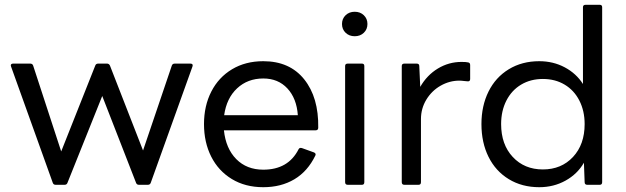

<svg xmlns="http://www.w3.org/2000/svg" viewBox="-20 -770 2607 800"><path d="M212 0Q203 0 200 -8L26 -493L25 -497Q25 -505 35 -505H106Q115 -505 118 -497L235 -139L377 -497Q380 -505 389 -505H426Q434 -505 438 -497L576 -143L696 -497Q699 -505 708 -505H773Q786 -505 782 -493L608 -8Q605 0 596 0H559Q550 0 547 -8L406 -370L261 -8Q258 0 249 0Z M830 -253Q830 -329 860.5 -388.5Q891 -448 947 -481.5Q1003 -515 1077 -515Q1187 -515 1247.5 -439.5Q1308 -364 1306 -238Q1306 -227 1295 -227H913Q921 -151 964.5 -107Q1008 -63 1077 -63Q1181 -63 1224 -148Q1228 -156 1238 -153L1288 -135Q1293 -133 1294.5 -129.5Q1296 -126 1294 -122Q1262 -56 1206.5 -23Q1151 10 1077 10Q1002 10 946 -24Q890 -58 860 -117.5Q830 -177 830 -253ZM914 -290H1221Q1216 -360 1177.5 -401.5Q1139 -443 1077 -443Q1012 -443 968 -402Q924 -361 914 -290Z M1405 -670Q1405 -692 1420 -706.5Q1435 -721 1458 -721Q1481 -721 1496 -706.5Q1511 -692 1511 -670Q1511 -648 1496 -633.5Q1481 -619 1458 -619Q1435 -619 1420 -633.5Q1405 -648 1405 -670ZM1429 0Q1418 0 1418 -11V-495Q1418 -505 1429 -505H1488Q1498 -505 1498 -495V-11Q1498 0 1488 0Z M1665 0Q1654 0 1654 -11V-495Q1654 -505 1665 -505H1716Q1727 -505 1727 -495L1731 -408Q1759 -457 1804.5 -484.5Q1850 -512 1903 -512Q1923 -512 1930 -510Q1939 -509 1939 -499V-441Q1939 -431 1930 -431Q1924 -431 1913.5 -432.5Q1903 -434 1894 -434Q1853 -434 1816 -413Q1779 -392 1756.5 -355Q1734 -318 1734 -274V-11Q1734 0 1724 0Z M1986 -253Q1986 -329 2015.5 -388.5Q2045 -448 2100 -481.5Q2155 -515 2227 -515Q2285 -515 2333 -489.5Q2381 -464 2409 -420V-740Q2409 -750 2420 -750H2479Q2489 -750 2489 -740V-11Q2489 0 2479 0H2427Q2416 0 2416 -11L2413 -92Q2386 -45 2336.5 -17.5Q2287 10 2227 10Q2155 10 2100 -23.5Q2045 -57 2015.5 -116.5Q1986 -176 1986 -253ZM2416 -253Q2416 -308 2394 -351Q2372 -394 2332.5 -417.5Q2293 -441 2242 -441Q2191 -441 2151.5 -417.5Q2112 -394 2090 -351Q2068 -308 2068 -253Q2068 -168 2116.5 -116Q2165 -64 2242 -64Q2319 -64 2367.5 -116Q2416 -168 2416 -253Z"/></svg>

Font: LINE Seed Sans TH App
Style: Regular
Weight: 400
Designer: Dalton Maag Ltd | Thai characters by Cadson Demak Co.,Ltd.
Foundry: Dalton Maag Ltd
Version: Version 1.003